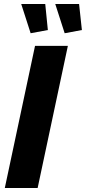

<svg xmlns="http://www.w3.org/2000/svg" viewBox="-20 -939 429 959"><path d="M155 -710H319L168 0H4ZM256 -919H375L389 -789L303 -773ZM86 -919H206L219 -789L133 -773Z"/></svg>

Font: Raleway ExtraBold
Style: Italic
Weight: 800
Italic angle: -12°
Designer: Matt McInerney, Pablo Impallari, Rodrigo Fuenzalida
Foundry: Matt McInerney, Pablo Impallari, Rodrigo Fuenzalida
Version: Version 4.026